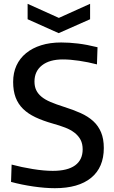

<svg xmlns="http://www.w3.org/2000/svg" viewBox="-20 -976 598 1008"><path d="M268 12Q217 12 155 3Q93 -6 38 -21L41 -112Q93 -98 152 -88.5Q211 -79 257 -79Q335 -79 374.5 -108Q414 -137 414 -192Q414 -221 403 -242Q392 -263 371.5 -279Q351 -295 322.5 -306Q294 -317 258 -327Q205 -342 166 -360.5Q127 -379 101 -404.5Q75 -430 62 -464.5Q49 -499 49 -546Q49 -594 66.5 -632Q84 -670 117 -697Q150 -724 196.5 -738.5Q243 -753 301 -753Q343 -753 389 -747.5Q435 -742 492 -728L489 -638Q443 -650 395.5 -657Q348 -664 310 -664Q240 -664 200.5 -633Q161 -602 161 -548Q161 -522 170 -503Q179 -484 197.5 -468.5Q216 -453 245.5 -440.5Q275 -428 316 -415Q364 -400 403 -382.5Q442 -365 469 -340.5Q496 -316 510.5 -281.5Q525 -247 525 -199Q525 -97 458.5 -42.5Q392 12 268 12ZM125 -956 289 -882 453 -956V-875L288 -802L125 -875Z"/></svg>

Font: Encode Sans Narrow
Style: Medium
Weight: 500
Designer: Pablo Impallari, Andres Torresi
Foundry: Pablo Impallari, Andres Torresi
Version: Version 1.000; ttfautohint (v1.00) -l 8 -r 50 -G 200 -x 14 -